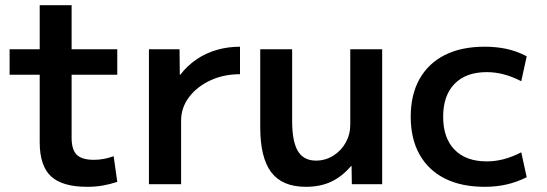

<svg xmlns="http://www.w3.org/2000/svg" viewBox="-20 -710 2108 740"><path d="M316 10Q220 10 176.5 -30.5Q133 -71 133 -162V-422H17V-520H133V-690H256V-520H432V-422H256V-179Q256 -133 276 -113.5Q296 -94 342 -94Q361 -94 380 -97.5Q399 -101 418 -108L432 -9Q401 1 374 5.5Q347 10 316 10Z M554 0V-520H672L673 -422H675Q701 -456 736.5 -480.5Q772 -505 815 -517.5Q858 -530 905 -530V-424Q842 -424 790.5 -400Q739 -376 708.5 -335.5Q678 -295 678 -245V0Z M1159 10Q1068 10 1025.5 -46Q983 -102 983 -220V-520H1106V-243Q1106 -165 1128 -128Q1150 -91 1198 -91Q1234 -91 1264.5 -110Q1295 -129 1312.5 -160.5Q1330 -192 1330 -230V-520H1453V0H1336L1335 -70H1333Q1299 -30 1257 -10Q1215 10 1159 10Z M1848 10Q1758 10 1694.5 -22Q1631 -54 1597 -114.5Q1563 -175 1563 -260Q1563 -345 1597 -405.5Q1631 -466 1694.5 -498Q1758 -530 1848 -530Q1893 -530 1932.5 -521.5Q1972 -513 2010 -493L1989 -397Q1954 -415 1921.5 -423.5Q1889 -432 1856 -432Q1776 -432 1732 -387Q1688 -342 1688 -260Q1688 -178 1732 -133Q1776 -88 1856 -88Q1889 -88 1921.5 -96.5Q1954 -105 1989 -123L2010 -27Q1972 -8 1932.5 1Q1893 10 1848 10Z"/></svg>

Font: M PLUS 2 SemiBold
Style: Regular
Weight: 600
Designer: Coji Morishita
Foundry: UNDERFOREST DESIGN
Version: Version 1.001